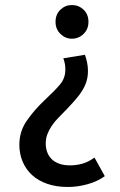

<svg xmlns="http://www.w3.org/2000/svg" viewBox="-20 -495 477 764"><path d="M250 249Q204 249 168 236.5Q132 224 107.5 201.5Q83 179 70 148Q57 117 57 81Q57 28 86.5 -14.5Q116 -57 155 -94Q197 -133 218.5 -158.5Q240 -184 240 -217Q240 -229 238.5 -239Q237 -249 232 -263L318 -277Q323 -263 326.5 -246.5Q330 -230 330 -213Q330 -191 324.5 -172.5Q319 -154 308.5 -136.5Q298 -119 282.5 -101Q267 -83 247 -62Q229 -43 213 -27Q197 -11 186 5.5Q175 22 168.5 39Q162 56 162 77Q162 94 167.5 109.5Q173 125 184.5 137Q196 149 214.5 156Q233 163 259 163Q283 163 307 156.5Q331 150 356 132L397 206Q368 227 328.5 238Q289 249 250 249ZM332 -408Q332 -379 312.5 -360Q293 -341 266 -341Q240 -341 220.5 -360Q201 -379 201 -408Q201 -438 220.5 -456.5Q240 -475 266 -475Q293 -475 312.5 -456.5Q332 -438 332 -408Z"/></svg>

Font: Mukta Mahee Medium
Style: Regular
Weight: 500
Designer: Shuchita Grover, Noopur Datye, Girish Dalvi, Yashodeep Gholap
Foundry: Ek Type
Version: Version 2.538;PS 1.000;hotconv 16.6.51;makeotf.lib2.5.65220;